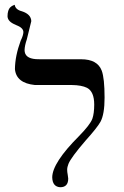

<svg xmlns="http://www.w3.org/2000/svg" viewBox="-20 -766 516 797"><path d="M82 -558.1Q82 -523.9 128.9 -520.5Q137.2 -520 147 -520H316.9Q384.3 -520 402.3 -472.7Q414.1 -440.9 414.1 -360.8Q414.1 -291.5 397 -260.3Q383.3 -235.8 335 -182.1Q274.9 -112.3 264.2 -85.9Q258.8 -72.3 258.8 -61Q258.8 -52.7 261.2 -40Q262.7 -29.8 263.2 -24.9Q263.2 11.2 230 11.2Q197.8 9.3 196.8 -29.8Q197.3 -90.3 308.1 -201.2Q354 -248 363.3 -272.9Q371.1 -295.4 371.1 -332Q371.1 -385.7 341.3 -401.4Q318.8 -412.6 277.8 -413.1H125Q47.4 -420.9 42 -479Q42.5 -533.7 65.9 -597.2Q76.7 -619.1 77.1 -632.8Q77.1 -650.9 45.4 -662.6L44.9 -663.1Q12.2 -675.8 11.2 -698.2Q11.2 -711.4 14.2 -720.7Q17.1 -730 21.5 -734.4Q25.9 -738.8 30.5 -741.5Q35.2 -744.1 38.1 -745.1L41 -746.1Q43.9 -726.1 70.8 -719.2Q108.9 -707 109.9 -678.2L91.3 -602.5Q82.5 -576.7 82 -558.1Z"/></svg>

Font: Linux Biolinum Capitals O
Style: Small Caps
Weight: 400
Designer: Philipp H. Poll
Foundry: Philipp H. Poll
Version: Version 1.0.4